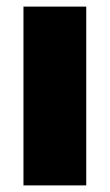

<svg xmlns="http://www.w3.org/2000/svg" viewBox="-20 -561 333 581"><path d="M241 -541H51V0H241Z"/></svg>

Font: Geom Black
Style: Bold
Weight: 900
Version: Version 1.102